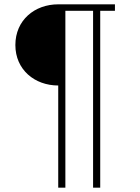

<svg xmlns="http://www.w3.org/2000/svg" viewBox="-20 -718 645 887"><path d="M249 149H282V-668H410V149H443V-668H511V-698H249C140 -698 51 -625 51 -510C51 -396 140 -323 249 -323Z"/></svg>

Font: IBM Plex Devanagari ExtraLight
Style: Regular
Weight: 200
Designer: Mike Abbink, Paul van der Laan, Pieter van Rosmalen, Erin McLaughlin
Foundry: Bold Monday
Version: Version 1.0